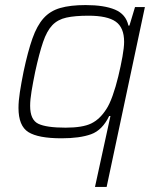

<svg xmlns="http://www.w3.org/2000/svg" viewBox="-20 -538 635 758"><path d="M355 200 416 -80H411Q384 -24 339.5 -8Q295 8 223 8Q131 8 92 -16.5Q53 -41 53 -112Q53 -139 58.5 -174.5Q64 -210 73 -255Q90 -335 108 -386Q126 -437 152 -466Q178 -495 218 -506.5Q258 -518 318 -518Q391 -518 434 -500Q477 -482 487 -437H491L513 -510H552L401 200ZM239 -34Q306 -34 340 -50.5Q374 -67 399 -106Q412 -125 424.5 -160Q437 -195 447 -236.5Q457 -278 463.5 -314.5Q470 -351 470 -373Q470 -429 437 -452.5Q404 -476 329 -476Q276 -476 242 -468.5Q208 -461 186.5 -438.5Q165 -416 150 -372Q135 -328 119 -255Q110 -211 104.5 -177.5Q99 -144 99 -120Q99 -65 131 -49.5Q163 -34 239 -34Z"/></svg>

Font: Saira ExtraLight
Style: Italic
Weight: 200
Italic angle: -12°
Designer: Hector Gatti with collaboration of the Omnibus-Type team
Foundry: Omnibus-Type
Version: Version 1.100; ttfautohint (v1.8.3)